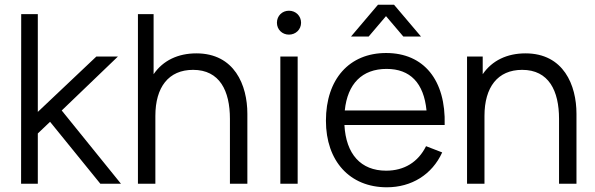

<svg xmlns="http://www.w3.org/2000/svg" viewBox="-20 -780 2527 815"><path d="M69.5 0H140.5V-213.5L192.5 -263L406 0H493.5L242 -311L480.5 -540H389L140.5 -305V-720H70Z M565.5 0H639.5V-288C639.5 -410 695.5 -483.5 799.5 -483.5C912.5 -483.5 956 -394.5 956 -275.5V0H1030V-297C1030 -418.5 975.5 -553.5 813.5 -553.5C736 -553.5 672 -523.5 632 -465V-720H565.5Z M1206.5 -633C1235.5 -633 1258 -655 1258 -683.5C1258 -712.5 1235.5 -734.5 1206.5 -734.5C1177.5 -734.5 1155.5 -712.5 1155.5 -683.5C1155.5 -655 1177.5 -633 1206.5 -633ZM1170 0H1243.5V-540H1170Z M1470 -625H1545L1618.5 -711.5L1692 -625H1767L1652.5 -760H1584.5ZM1622 15C1726.5 15 1814 -38.5 1857 -133L1788.5 -159.5C1755 -92 1696 -55.5 1619 -55.5C1511.5 -55.5 1448.5 -126 1442 -249.5H1867.5C1873 -440 1779 -555 1619 -555C1463 -555 1363.5 -444.5 1363.5 -267.5C1363.5 -96.5 1464.5 15 1622 15ZM1621 -487.5C1721.5 -487.5 1779 -427.5 1790.5 -311H1443.5C1455 -424.5 1517 -487.5 1621 -487.5Z M1962.5 0H2036.5V-288C2036.5 -410 2092.5 -483.5 2196.5 -483.5C2309.5 -483.5 2353 -394.5 2353 -275.5V0H2427V-297C2427 -418.5 2372.5 -553.5 2210.5 -553.5C2133 -553.5 2069 -523.5 2029 -465V-540H1962.5Z"/></svg>

Font: Hauora
Style: Regular
Weight: 400
Designer: Mikhail Sharanda
Foundry: WCYS & Co.
Version: Version 1.010